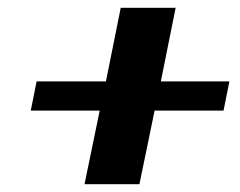

<svg xmlns="http://www.w3.org/2000/svg" viewBox="-20 -562 617 493"><path d="M236 -278H59L74 -353H252L290 -542H431L393 -353H569L554 -278H377L338 -89H197Z"/></svg>

Font: Taviraj SemiBold
Style: Italic
Weight: 600
Italic angle: -12°
Designer: Katatrad Team
Foundry: CadsonDemak
Version: Version 1.001